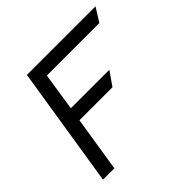

<svg xmlns="http://www.w3.org/2000/svg" viewBox="-150 -726 871 871"><g transform="rotate(-45 286.0 -290.0)"><path d="M40 0H113L155 -266H367L413 -332H166L194 -514H531L572 -580H132Z"/></g></svg>

Font: Charger Sport
Style: ExtObl
Weight: 400
Designer: Jasper
Foundry: Cannot Into Space Fonts
Version: Version 1.1